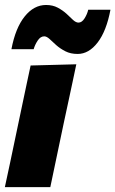

<svg xmlns="http://www.w3.org/2000/svg" viewBox="-21 -770 474 790"><path d="M-1 0Q10 -52.5 21 -102.5Q31.5 -152 44.5 -214.5L55 -264.5Q66 -317 74.5 -357.2Q83 -397.5 90.2 -431.5Q97.5 -465.5 105 -500.5L293 -505.5Q285.5 -469.5 278 -434.5Q270.5 -399.5 261.8 -358.8Q253 -318 241.5 -264.5L231 -214.5Q218 -152.5 207.5 -102.5Q197 -52.5 186 0ZM298.5 -548Q269.5 -548 248 -559Q226.5 -570 210.5 -584.2Q194.5 -598.5 183 -609.5Q171 -620.5 161 -620.5Q145.5 -620.5 134 -603Q122.5 -585.5 117.5 -567.5H26Q42.5 -655 80.5 -702.2Q118.5 -749.5 168.5 -749.5Q196 -749.5 216.5 -738.5Q237 -727.5 252.5 -713.5Q267.5 -699 279.5 -688Q291.5 -677 302 -677Q316 -677 327 -694.5Q338 -712 342 -730H433.5Q417 -642.5 380.8 -595.2Q344.5 -548 298.5 -548Z"/></svg>

Font: Heraclito ExtraBold
Style: Italic
Weight: 800
Italic angle: -12°
Designer: Kostas Bartsokas (font) & Cristiano Sobral (main changes)
Foundry: Kostas Bartsokas (font) & Cristiano Sobral (main changes)
Version: Version 1.00;July 8, 2020;FontCreator 13.0.0.2655 64-bit